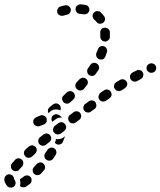

<svg xmlns="http://www.w3.org/2000/svg" viewBox="-29 -589 752 900"><path d="M29 233Q24 231 20 229Q19 228 18 228Q17 228 16 228Q12 227 8 229Q3 230 0 233Q-3 236 -6 240Q-8 244 -8 248Q-9 251 -9 255Q-9 257 -8 259Q-8 262 -7 264Q-6 266 -4 270Q0 276 3 281Q6 285 10 287Q14 290 18 290Q22 291 27 290Q31 289 35 287Q42 281 44 272Q45 263 40 255Q38 253 37 250Q37 245 35 241Q32 236 29 233ZM91 234Q95 233 100 233Q104 234 108 236Q112 238 115 242Q120 249 119 258Q118 268 111 273Q101 281 93 286Q86 290 78 289Q70 288 64 283Q65 279 66 276Q68 266 65 257Q65 255 64 252Q65 251 66 250Q67 249 69 248Q76 244 83 238Q87 235 91 234ZM150 175Q154 173 158 172Q163 172 167 173Q171 175 175 178Q178 181 180 185Q182 189 182 193Q183 198 181 202Q180 206 177 209Q170 217 163 225Q156 232 147 232Q138 232 131 226Q131 226 131 226Q131 226 130 225Q130 225 129 224Q124 218 124 209Q124 201 130 194Q136 187 143 180Q146 177 150 175ZM73 159Q66 153 57 153Q47 154 41 161Q34 169 27 177Q21 184 22 193Q23 203 31 209Q34 211 38 213Q43 214 47 213Q52 213 56 211Q60 209 62 205Q68 198 75 191Q81 184 80 174Q80 165 73 159ZM189 160Q196 165 205 164Q215 162 220 155Q226 146 232 137Q234 134 235 129Q236 125 235 121Q234 116 232 112Q229 109 225 106Q220 103 215 103Q209 102 204 105L200 107Q198 109 196 110Q195 111 195 111Q195 112 194 113Q189 121 183 129Q178 136 179 145Q181 155 189 160ZM138 100Q135 97 131 95Q127 93 122 92Q118 92 114 94Q109 95 106 98Q98 105 91 111Q84 118 83 127Q83 136 89 143Q92 147 96 149Q100 150 105 151Q109 151 113 149Q117 148 121 145Q128 138 135 132Q142 126 143 116Q144 107 138 100ZM206 45Q200 38 191 37Q182 36 174 42L159 54Q155 57 153 61Q151 65 150 69Q150 74 151 78Q152 82 155 86Q161 93 170 94Q179 95 187 89L202 77Q210 71 211 62Q212 53 206 45ZM231 83Q232 84 234 85Q235 86 236 86Q236 86 236 87Q236 87 237 87Q245 91 254 87Q263 84 266 75Q271 64 274 55Q275 53 275 52Q275 51 275 50L269 55Q262 60 254 62Q245 64 235 63Q234 63 233 63Q233 64 233 65Q232 73 228 80Q229 82 231 83ZM276 -7Q271 -14 262 -16Q252 -17 245 -12L229 0Q225 3 223 7Q221 11 220 15Q219 20 220 24Q221 28 224 32Q230 39 239 41Q248 42 256 37L272 25Q279 19 281 10Q282 1 276 -7ZM161 -48Q150 -44 140 -39Q132 -35 128 -27Q125 -18 129 -9Q133 -1 142 2Q151 5 159 1Q167 -2 175 -5Q179 -6 183 -9Q186 -12 188 -16Q189 -17 190 -19Q190 -21 190 -22Q189 -28 190 -33Q187 -42 178 -46Q170 -51 161 -48ZM351 -41Q352 -46 351 -50Q350 -54 348 -58Q342 -66 333 -67Q324 -69 316 -63L300 -51Q296 -49 294 -45Q291 -41 291 -37Q290 -32 291 -28Q292 -24 295 -20Q300 -12 309 -11Q319 -9 326 -15L342 -27Q346 -29 348 -33Q351 -37 351 -41ZM262 -38Q260 -40 258 -42Q252 -48 244 -51Q240 -53 236 -54Q231 -54 227 -52Q223 -51 220 -48Q216 -45 214 -41Q212 -35 212 -29Q213 -23 216 -18L232 -30Q238 -35 247 -37Q254 -39 262 -38ZM238 -76Q246 -75 254 -72Q254 -74 255 -76Q256 -77 256 -79Q256 -84 255 -88Q254 -92 251 -96Q248 -99 244 -102Q240 -104 236 -104Q231 -105 227 -103Q223 -102 219 -99Q212 -93 204 -87Q198 -82 196 -75Q194 -68 197 -61Q198 -60 199 -59Q201 -62 204 -64Q211 -71 220 -74Q228 -77 238 -76ZM423 -92Q423 -97 422 -101Q421 -105 419 -109Q413 -117 404 -118Q395 -120 387 -114L371 -102Q367 -100 365 -96Q363 -92 362 -88Q361 -83 362 -79Q363 -75 366 -71Q371 -63 380 -62Q390 -60 397 -66L414 -78Q417 -80 420 -84Q422 -88 423 -92ZM262 -127Q262 -122 264 -118Q265 -114 268 -111Q274 -104 284 -103Q293 -103 300 -109Q308 -116 315 -123Q322 -129 322 -139Q322 -148 316 -155Q313 -158 309 -160Q305 -162 300 -162Q296 -162 291 -160Q287 -159 284 -156Q277 -149 270 -142Q266 -139 264 -135Q262 -131 262 -127ZM490 -159Q490 -159 490 -160Q490 -160 490 -160Q490 -160 490 -160Q484 -168 475 -169Q466 -171 458 -165L442 -154Q438 -151 436 -147Q434 -143 433 -139Q432 -135 433 -130Q434 -126 437 -122Q442 -115 452 -113Q461 -112 468 -117L485 -129Q492 -134 494 -143Q495 -152 490 -159ZM564 -207Q562 -211 558 -213Q554 -216 550 -217Q546 -218 541 -217Q537 -217 533 -214L516 -204Q512 -201 509 -198Q507 -194 506 -190Q505 -185 505 -181Q506 -176 509 -173Q511 -169 515 -166Q518 -164 523 -163Q527 -162 531 -162Q536 -163 540 -165L557 -176Q564 -181 567 -190Q569 -199 564 -207ZM332 -171Q339 -164 348 -165Q357 -165 364 -172Q371 -180 377 -188Q383 -195 383 -204Q382 -213 375 -219Q372 -222 367 -224Q363 -225 359 -225Q354 -224 350 -222Q346 -220 343 -217Q337 -210 330 -203Q324 -196 324 -186Q325 -177 332 -171ZM640 -250Q636 -258 627 -260Q618 -263 610 -258L592 -249Q584 -244 581 -235Q579 -226 583 -218Q588 -210 597 -207Q606 -205 614 -209L632 -219Q640 -224 642 -233Q645 -242 640 -250ZM389 -237Q397 -232 406 -233Q415 -235 420 -243Q426 -252 432 -260Q437 -268 435 -277Q433 -286 425 -291Q417 -296 408 -294Q399 -292 394 -284Q389 -276 383 -268Q378 -261 380 -252Q381 -242 389 -237ZM701 -280Q697 -288 688 -291Q679 -294 671 -290Q662 -286 659 -277Q656 -268 660 -260Q662 -256 666 -253Q669 -250 673 -249Q677 -247 682 -248Q686 -248 690 -250H691Q699 -254 702 -263Q705 -272 701 -280ZM441 -371Q449 -375 458 -372Q467 -369 471 -361Q475 -353 472 -344Q469 -334 465 -324Q463 -319 460 -316Q457 -313 453 -311Q449 -310 444 -310Q440 -310 436 -311Q435 -311 435 -311Q435 -311 435 -312Q434 -312 433 -313Q425 -317 423 -325Q420 -333 423 -341Q427 -349 430 -358Q433 -367 441 -371ZM441 -435Q440 -444 446 -452Q452 -459 461 -459Q471 -460 478 -454Q485 -448 486 -439Q486 -432 486 -424Q486 -420 486 -416Q486 -407 479 -401Q472 -394 463 -394Q463 -394 462 -395Q462 -395 462 -395Q459 -395 457 -395Q450 -398 445 -404Q441 -410 441 -418Q441 -421 441 -424Q441 -430 441 -435ZM405 -514Q405 -523 411 -530Q414 -533 418 -535Q422 -537 427 -537Q431 -537 436 -536Q440 -534 443 -531Q452 -523 459 -513Q462 -509 463 -505Q464 -501 463 -496Q462 -492 460 -488Q458 -484 454 -482Q454 -481 453 -481Q453 -481 453 -481Q448 -480 444 -478Q438 -477 432 -479Q426 -482 423 -487Q418 -493 412 -498Q405 -505 405 -514ZM252 -517Q243 -520 240 -529Q238 -533 239 -538Q239 -542 241 -546Q243 -550 246 -554Q249 -557 253 -558Q263 -562 276 -564Q286 -566 293 -560Q301 -555 303 -546Q303 -545 303 -545Q303 -545 303 -544Q303 -543 303 -542Q303 -534 298 -528Q293 -521 284 -520Q275 -518 269 -516Q260 -513 252 -517ZM331 -531Q325 -538 325 -547Q326 -552 327 -556Q329 -560 333 -563Q336 -566 340 -567Q344 -569 349 -569Q361 -568 372 -566Q381 -564 386 -557Q391 -549 390 -540Q390 -540 390 -540Q390 -539 390 -539Q387 -535 386 -531Q385 -531 385 -530Q381 -525 375 -523Q370 -521 364 -522Q356 -523 347 -524Q337 -524 331 -531Z"/></svg>

Font: FRB American Cursive Guidelines Arrows Dashed Extrabold
Style: Bold Italic
Weight: 800
Italic angle: -25°
Version: Version 2.0;Modular Font Editor K font №1